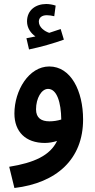

<svg xmlns="http://www.w3.org/2000/svg" viewBox="-20 -709 477 959"><path d="M125 -462C183 -474 253 -494 299 -511L283 -564C266 -558 247 -552 226 -545C204 -552 174 -572 174 -601C174 -620 188 -633 214 -633C226 -633 238 -631 251 -628L258 -681C244 -686 225 -689 211 -689C159 -689 115 -659 115 -602C115 -569 134 -543 157 -527C145 -524 132 -522 112 -518ZM52 230C263 205 395 86 395 -112C395 -255 334 -377 226 -377C124 -377 52 -257 52 -142C52 -51 108 5 204 5C225 5 246 1 265 -5C230 68 150 104 26 124ZM160 -163C160 -218 187 -265 220 -265C264 -265 285 -198 286 -112C267 -106 246 -103 227 -103C187 -103 160 -119 160 -163Z"/></svg>

Font: Noto Sans Arabic UI Cn SmBd
Style: Regular
Weight: 600
Width: 3
Designer: Monotype Design Team, Nadine Chahine and Nizar Qandah
Foundry: Monotype Imaging Inc.
Version: Version 2.010